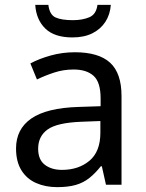

<svg xmlns="http://www.w3.org/2000/svg" viewBox="-20 -760 601 790"><path d="M288 -545Q386 -545 433 -502Q480 -459 480 -365V0H416L399 -76H395Q372 -47 347.5 -27.5Q323 -8 291.5 1Q260 10 215 10Q167 10 128.5 -7Q90 -24 68 -59.5Q46 -95 46 -149Q46 -229 109 -272.5Q172 -316 303 -320L394 -323V-355Q394 -422 365 -448Q336 -474 283 -474Q241 -474 203 -461.5Q165 -449 132 -433L105 -499Q140 -518 188 -531.5Q236 -545 288 -545ZM314 -259Q214 -255 175.5 -227Q137 -199 137 -148Q137 -103 164.5 -82Q192 -61 235 -61Q303 -61 348 -98.5Q393 -136 393 -214V-262ZM436 -740Q433 -700 413.5 -670Q394 -640 360 -623Q326 -606 278 -606Q204 -606 166.5 -642.5Q129 -679 125 -740H179Q184 -699 209 -688Q234 -677 280 -677Q319 -677 347.5 -689Q376 -701 381 -740Z"/></svg>

Font: Noto Sans Lao Looped
Style: Regular
Weight: 400
Designer: Mark Frömberg, Ben Mitchell
Foundry: The Fontpad Ltd
Version: Version 1.001